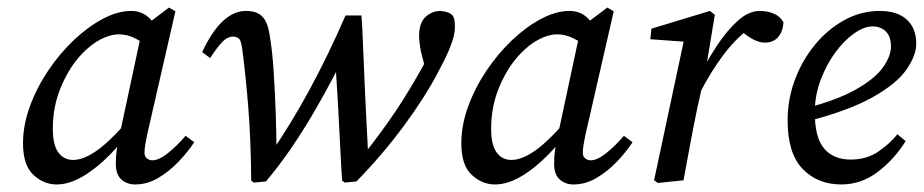

<svg xmlns="http://www.w3.org/2000/svg" viewBox="-20 -478 2449 509"><path d="M130 11Q96 11 68.5 -14.5Q41 -40 41 -98Q41 -146 59 -195.5Q77 -245 107.5 -290.5Q138 -336 175.5 -371.5Q213 -407 252.5 -428Q292 -449 328 -449Q358 -449 378 -428Q398 -407 416 -377L379 -350Q362 -364 340 -375.5Q318 -387 295 -387Q273 -387 247.5 -374Q222 -361 198 -336Q165 -302 142.5 -249.5Q120 -197 120 -137Q120 -94 134.5 -74Q149 -54 174 -54Q202 -54 238.5 -80Q275 -106 331 -172L339 -151Q308 -105 271.5 -68Q235 -31 199 -10Q163 11 130 11ZM338 11Q317 11 302 -2Q287 -15 287 -44Q287 -64 289.5 -81Q292 -98 297 -120L358 -405L428 -458L445 -448L371 -125Q363 -88 363 -73Q363 -63 369.5 -58Q376 -53 384 -53Q401 -53 424.5 -71.5Q448 -90 472 -118L495 -101Q477 -74 452.5 -48.5Q428 -23 399 -6Q370 11 338 11Z M646 1Q645 -107 638.5 -189.5Q632 -272 623 -342Q620 -369 614 -375Q608 -381 597 -381Q584 -381 571 -368.5Q558 -356 537 -324L516 -340Q567 -449 632 -449Q661 -449 675.5 -434Q690 -419 695 -384Q702 -343 705.5 -289Q709 -235 711 -177Q713 -119 713 -65L696 -69Q750 -147 800 -239Q850 -331 896 -437H938Q939 -430 940.5 -401.5Q942 -373 943.5 -333Q945 -293 947 -249Q949 -205 951 -165Q953 -125 954.5 -97.5Q956 -70 956 -64L945 -69Q994 -131 1030 -185Q1066 -239 1102 -304Q1107 -313 1110 -320.5Q1113 -328 1117 -335L1113 -274L1096 -341Q1094 -351 1092.5 -363Q1091 -375 1091 -382Q1091 -417 1108 -433Q1125 -449 1148 -449Q1171 -447 1180 -437Q1183 -433 1184.5 -426Q1186 -419 1186 -406Q1186 -396 1183 -382.5Q1180 -369 1170.5 -346Q1161 -323 1140 -284Q1107 -221 1051.5 -145.5Q996 -70 925 3L894 6L887 1Q886 -13 884 -47.5Q882 -82 880 -125.5Q878 -169 875.5 -211Q873 -253 871 -282.5Q869 -312 868 -318L903 -350Q887 -318 864 -274Q841 -230 812.5 -181Q784 -132 751.5 -84.5Q719 -37 685 3L653 6Z M1292 11Q1258 11 1230.5 -14.5Q1203 -40 1203 -98Q1203 -146 1221 -195.5Q1239 -245 1269.5 -290.5Q1300 -336 1337.5 -371.5Q1375 -407 1414.5 -428Q1454 -449 1490 -449Q1520 -449 1540 -428Q1560 -407 1578 -377L1541 -350Q1524 -364 1502 -375.5Q1480 -387 1457 -387Q1435 -387 1409.5 -374Q1384 -361 1360 -336Q1327 -302 1304.5 -249.5Q1282 -197 1282 -137Q1282 -94 1296.5 -74Q1311 -54 1336 -54Q1364 -54 1400.5 -80Q1437 -106 1493 -172L1501 -151Q1470 -105 1433.5 -68Q1397 -31 1361 -10Q1325 11 1292 11ZM1500 11Q1479 11 1464 -2Q1449 -15 1449 -44Q1449 -64 1451.5 -81Q1454 -98 1459 -120L1520 -405L1590 -458L1607 -448L1533 -125Q1525 -88 1525 -73Q1525 -63 1531.5 -58Q1538 -53 1546 -53Q1563 -53 1586.5 -71.5Q1610 -90 1634 -118L1657 -101Q1639 -74 1614.5 -48.5Q1590 -23 1561 -6Q1532 11 1500 11Z M1835 -231 1834 -276Q1855 -318 1881 -357.5Q1907 -397 1936 -423Q1965 -449 1994 -449Q2014 -449 2031 -442Q2048 -435 2057 -419Q2056 -396 2043.5 -380.5Q2031 -365 2007 -365Q1992 -365 1974 -375Q1956 -385 1940 -401L1929 -412L1975 -409Q1932 -378 1898.5 -333.5Q1865 -289 1835 -231ZM1714 0 1795 -380 1815 -366 1704 -374 1707 -402 1862 -449 1875 -439 1852 -299 1849 -282 1829 -194Q1819 -145 1810 -97Q1801 -49 1792 0L1724 7Z M2210 11Q2148 11 2108 -30Q2068 -71 2068 -159Q2068 -215 2087.5 -267Q2107 -319 2141 -360Q2175 -401 2219 -425Q2263 -449 2312 -449Q2359 -449 2384 -426Q2409 -403 2409 -362Q2409 -331 2383 -293.5Q2357 -256 2293 -220Q2229 -184 2115 -155L2112 -190Q2198 -212 2248.5 -240.5Q2299 -269 2320.5 -299Q2342 -329 2342 -355Q2342 -381 2328.5 -394.5Q2315 -408 2293 -408Q2271 -408 2244.5 -389.5Q2218 -371 2194.5 -339Q2171 -307 2155.5 -266Q2140 -225 2140 -180Q2140 -113 2165 -84Q2190 -55 2235 -55Q2278 -55 2309 -76.5Q2340 -98 2359 -122L2381 -104Q2352 -57 2308 -23Q2264 11 2210 11Z"/></svg>

Font: Lisu Bosa
Style: Italic
Weight: 400
Italic angle: -19°
Designer: David Morse, Annie Olsen, Victor Gaultney, Frank Grießhammer (Latin)
Foundry: SIL International
Version: Version 2.000